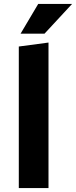

<svg xmlns="http://www.w3.org/2000/svg" viewBox="-20 -950 384 970"><path d="M75 0V-715L225 -735V0ZM84 -780 173 -930H344L205 -780Z"/></svg>

Font: Radio Canada
Style: Regular
Weight: 400
Designer: Charles Daoud, Etienne Aubert Bonn, Alexandre Saumier Demers, Jacques Le Bailly
Foundry: Radio-Canada
Version: Version 2.104;gftools[0.9.28.dev5+ged2979d]